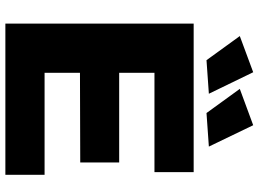

<svg xmlns="http://www.w3.org/2000/svg" viewBox="-144 -819 963 715"><g transform="rotate(90 337.5 -461.5)"><path d="M67.9 0ZM67.9 -701.2H621.1V-555.2H251V-423.8H585V-278.8L251 -277.8V-146H630.9V0H67.9ZM249 -922.9 329.1 -757.8 204.1 -749 114.3 -873ZM446.3 -922.9 525.9 -757.8 400.9 -749 311 -873Z"/></g></svg>

Font: Argentum Sans
Style: Bold
Weight: 700
Designer: Julieta Ulanovsky (Modified by Cristiano Sobral)
Foundry: Julieta Ulanovsky
Version: Version 1.000; ttfautohint (v1.5.65-e2d9)